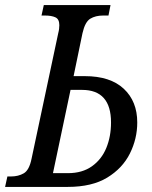

<svg xmlns="http://www.w3.org/2000/svg" viewBox="-48 -734 597 754"><path d="M-28 0 -19 -41H-5Q24 -41 45.5 -53.5Q67 -66 76 -111L181 -605Q183 -612 184 -620.5Q185 -629 185 -635Q185 -659 169.5 -666Q154 -673 129 -673H115L124 -714H386L378 -673H357Q327 -673 306.5 -660.5Q286 -648 276 -604L241 -435H285Q385 -435 438 -385.5Q491 -336 491 -253Q491 -189 462 -131Q433 -73 373 -36.5Q313 0 218 0ZM160 -54H219Q275 -54 313 -81Q351 -108 369.5 -153Q388 -198 388 -253Q388 -381 274 -381H229Z"/></svg>

Font: Noto Serif Condensed
Style: Italic
Weight: 400
Width: 3
Italic angle: -12°
Designer: Monotype Design Team
Foundry: Monotype Imaging Inc.
Version: Version 2.014; ttfautohint (v1.8.4.7-5d5b)